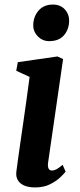

<svg xmlns="http://www.w3.org/2000/svg" viewBox="-20 -810 348 840"><path d="M134 10Q105.5 10 86.2 1.8Q67 -6.5 58 -21.8Q49 -37 51.5 -58.5Q54 -79.5 58.5 -111.2Q63 -143 68.8 -183.8Q74.5 -224.5 81.5 -271.5Q88.5 -318.5 95.5 -369.8Q102.5 -421 109.5 -473.5L51 -500.5L58 -538L231.5 -563L256 -551.5L190.5 -99.5Q188 -81.5 192.5 -72.8Q197 -64 207 -64Q216.5 -64 227 -69.5Q237.5 -75 254 -89L267 -59Q261 -51 244 -34.5Q227 -18 199.2 -4Q171.5 10 134 10ZM195 -630Q165.5 -630 144.8 -651.8Q124 -673.5 125.5 -703Q127 -739.5 149.8 -764.8Q172.5 -790 211 -790Q244.5 -790 263.8 -768.8Q283 -747.5 282.5 -719.5Q282 -681.5 260 -655.8Q238 -630 195 -630Z"/></svg>

Font: Merriweather 28pt
Style: Bold Italic
Weight: 700
Italic angle: -7.8°
Version: Version 2.101